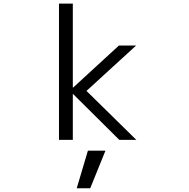

<svg xmlns="http://www.w3.org/2000/svg" viewBox="-20 -770 1040 1057"><path d="M382.8 -252H380.9V0H304.7V-750H380.9V-288.1H382.8L634.8 -519.5H729.5L456.1 -269.5L730.5 0H636.7ZM560.5 59.6 476.6 266.6H402.3L463.9 59.6Z"/></svg>

Font: GenEi Gothic M SemiLight
Style: Regular
Weight: 350
Designer: o_tamon (Modified); [Source Han Sans]
Ryoko NISHIZUKA  (kana & ideographs); Paul D. Hunt (Latin, Greek & Cyrillic); Wenl
Version: Version 1.1a;Original Version 1.004